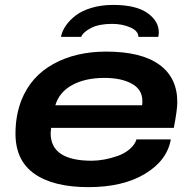

<svg xmlns="http://www.w3.org/2000/svg" viewBox="-20 -749 784 781"><path d="M439.9 -729Q532.7 -729 579.3 -696.3Q626 -663.6 626 -617.2Q626 -610.8 624 -599.1H543Q543 -623 510 -637.5Q477.1 -651.9 436 -651.9Q382.8 -651.9 350.6 -635.3Q318.4 -618.7 310.1 -599.1H228Q232.4 -622.6 247.8 -644.8Q263.2 -667 288.3 -686.3Q313.5 -705.6 353 -717.3Q392.6 -729 439.9 -729ZM339.8 12.2Q197.3 12.2 120.1 -42Q43 -96.2 43 -205.1Q43 -279.3 66.9 -340.8Q105 -437.5 196.3 -488.3Q287.6 -539.1 412.1 -539.1Q554.7 -539.1 627.9 -486.1Q701.2 -433.1 701.2 -334Q701.2 -301.8 687 -229H188Q186 -213.4 186 -207Q186 -95.2 353 -95.2Q377 -95.2 404.1 -100.1Q431.2 -105 458.7 -114.7Q486.3 -124.5 507.3 -142.1Q528.3 -159.7 535.2 -182.1H674.8Q660.2 -96.7 570.3 -42.2Q480.5 12.2 339.8 12.2ZM205.1 -320.8H558.1Q559.1 -326.7 559.1 -337.9Q559.1 -384.8 516.4 -408.4Q473.6 -432.1 404.8 -432.1Q326.7 -432.1 273.7 -403.1Q220.7 -374 205.1 -320.8Z"/></svg>

Font: Archivo Expanded SemiBold
Style: Italic
Weight: 600
Width: 7
Italic angle: -10°
Designer: Hector Gatti
Foundry: Omnibus-Type
Version: Version 2.001